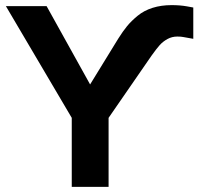

<svg xmlns="http://www.w3.org/2000/svg" viewBox="-20 -726 772 746"><path d="M568.8 -509.8 401.9 -268.1V0H258.8V-268.1L2.9 -702.1H161.1L330.1 -397.9L439 -575.2Q457 -604 473.6 -624.3Q490.2 -644.5 514.9 -664.8Q539.6 -685.1 573 -695.6Q606.4 -706.1 647 -706.1Q679.7 -706.1 707 -701.2L731 -696.8V-575.2L692.9 -582Q684.1 -584 668.9 -584Q648.4 -584 630.9 -574.5Q613.3 -564.9 600.6 -550.8Q587.9 -536.6 568.8 -509.8Z"/></svg>

Font: LT Superior
Style: Bold
Weight: 400
Designer: Daniel Lyons
Foundry: LyonsType
Version: Version 1.000